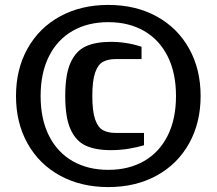

<svg xmlns="http://www.w3.org/2000/svg" viewBox="-20 -740 880 780"><path d="M45 -350Q45 -459 92 -543Q139 -627 224 -673.5Q309 -720 420 -720Q531 -720 616 -673.5Q701 -627 748 -543Q795 -459 795 -350Q795 -241 748 -157Q701 -73 616 -26.5Q531 20 420 20Q309 20 224 -26.5Q139 -73 92 -157Q45 -241 45 -350ZM695 -350Q695 -444 661 -511.5Q627 -579 565 -614.5Q503 -650 420 -650Q337 -650 275 -614.5Q213 -579 179 -511.5Q145 -444 145 -350Q145 -256 179 -188.5Q213 -121 275 -85.5Q337 -50 420 -50Q503 -50 565 -85.5Q627 -121 661 -188.5Q695 -256 695 -350ZM245 -350Q245 -437 266.5 -485Q288 -533 328 -551.5Q368 -570 430 -570Q495 -570 555 -550V-500H450Q419 -500 398.5 -489Q378 -478 366.5 -445Q355 -412 355 -350Q355 -288 366.5 -255Q378 -222 398.5 -211Q419 -200 450 -200H565V-150Q540 -142 504 -136Q468 -130 430 -130Q368 -130 328 -148.5Q288 -167 266.5 -215Q245 -263 245 -350Z"/></svg>

Font: Cuprum
Style: Bold
Weight: 700
Designer: Jovanny Lemonad
Foundry: Jovanny Lemonad
Version: Version 2.000